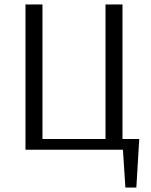

<svg xmlns="http://www.w3.org/2000/svg" viewBox="-20 -670 677 859"><path d="M170 -650V-48H452V-650H528V-48H603L590 169H541L530 0H94V-650Z"/></svg>

Font: Arsenal
Style: Regular
Weight: 400
Designer: Andrij Shevchenko
Foundry: Stairsfor.com
Version: Version 1.000